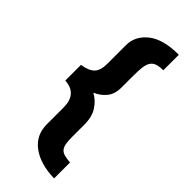

<svg xmlns="http://www.w3.org/2000/svg" viewBox="-228 -611 752 752"><g transform="rotate(45 147.5 -235.0)"><path d="M263 -493Q242 -493 228.5 -488.5Q215 -484 207.5 -473Q200 -462 197.5 -443Q195 -424 195 -396V-329Q195 -293 177 -271Q159 -249 133 -238V-236Q159 -222 177 -194.5Q195 -167 195 -123V-57Q195 -33 197.5 -19Q200 -5 207 3.5Q214 12 226.5 15.5Q239 19 260 21V109Q182 107 136 73Q90 39 90 -21V-114Q90 -189 20 -193V-280Q56 -285 73 -301.5Q90 -318 90 -356V-459Q90 -510 133.5 -544.5Q177 -579 263 -579Z"/></g></svg>

Font: Mukta Malar ExtraBold
Style: Regular
Weight: 800
Designer: Aadarsh Rajan, Girish Dalvi, Yashodeep Gholap
Foundry: Ek Type
Version: Version 2.538;PS 1.000;hotconv 16.6.51;makeotf.lib2.5.65220;